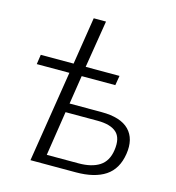

<svg xmlns="http://www.w3.org/2000/svg" viewBox="-109 -829 842 921"><g transform="rotate(15 312.0 -368.0)"><path d="M126 0 198 -453H36L43 -501H206L243 -736H304L266 -501H434L426 -453H259L237 -311H396Q491 -311 533 -268Q575 -225 563 -148Q551 -71 497.5 -35.5Q444 0 351 0ZM195 -45H353Q418 -45 456.5 -70Q495 -95 503 -151Q512 -212 482.5 -239Q453 -266 388 -266H229Z"/></g></svg>

Font: Mulish Light
Style: Italic
Weight: 300
Italic angle: -9°
Designer: Vernon Adams
Foundry: Vernon Adams
Version: Version 3.603; ttfautohint (v1.8.3)